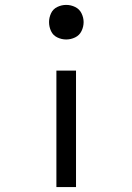

<svg xmlns="http://www.w3.org/2000/svg" viewBox="-20 -558 540 783"><path d="M210 205V-270H290V205ZM250 -397Q231 -397 213.5 -405.5Q196 -414 188 -431.5Q180 -449 180 -468Q180 -486 188 -503.5Q196 -521 213.5 -529.5Q231 -538 250 -538Q269 -538 286.5 -529.5Q304 -521 312.5 -503.5Q321 -486 321 -468Q321 -449 312.5 -431.5Q304 -414 286.5 -405.5Q269 -397 250 -397Z"/></svg>

Font: Iosevka SS01
Style: Regular
Weight: 400
Monospace: yes
Designer: Belleve Invis
Foundry: Belleve Invis
Version: 2.3.3; ttfautohint (v1.8.3)